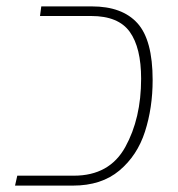

<svg xmlns="http://www.w3.org/2000/svg" viewBox="-20 -580 557 600"><path d="M34 -31H211Q322 -31 371.5 -120.5Q421 -210 421 -334Q421 -431 385.5 -480.5Q350 -530 265 -530H105L109 -560H267Q362 -560 409.5 -507.5Q457 -455 457 -330Q457 -243 433 -168.5Q409 -94 353 -47Q297 0 208 0H27Z"/></svg>

Font: FiraGO UltraLight
Style: Italic
Weight: 200
Italic angle: -8°
Designer: bBox Type GmbH
Foundry: bBox Type GmbH
Version: Version 1.001